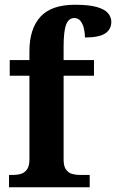

<svg xmlns="http://www.w3.org/2000/svg" viewBox="-20 -789 489 809"><path d="M18 0V-52H38Q52 -52 67 -56Q82 -60 93 -74Q104 -88 104 -117V-470H21V-536H104V-574Q104 -667 150 -718Q196 -769 296 -769Q356 -769 389.5 -759Q423 -749 436 -732.5Q449 -716 449 -697Q449 -665 423 -648Q397 -631 338 -631Q338 -648 334 -667Q330 -686 320 -699.5Q310 -713 293 -713Q269 -713 258.5 -685Q248 -657 248 -592V-536H376V-470H248V-117Q248 -88 258.5 -74Q269 -60 284.5 -56Q300 -52 314 -52H358V0Z"/></svg>

Font: Noto Serif Tamil SemiCondensed
Style: Bold Italic
Weight: 700
Width: 4
Italic angle: -12°
Designer: Indian Type Foundry, Tom Grace, and the Monotype Design Team
Foundry: Monotype Imaging Inc.
Version: Version 2.003; ttfautohint (v1.8.4.7-5d5b)